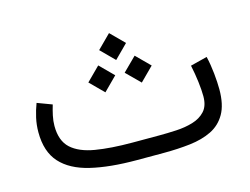

<svg xmlns="http://www.w3.org/2000/svg" viewBox="-79 -661 1024 788"><g transform="rotate(-15 433.5 -266.5)"><path d="M527.3 0H414.1Q298.3 0 217.5 -19.3Q136.7 -38.6 94.5 -85.4Q52.2 -132.3 52.2 -214.8Q52.2 -246.1 58.8 -275.6Q65.4 -305.2 76.2 -333.5L138.7 -310.1Q132.3 -289.1 127.4 -266.4Q122.6 -243.7 122.6 -222.7Q122.6 -159.7 157.2 -127.9Q191.9 -96.2 257.3 -85.2Q322.8 -74.2 414.1 -74.2H527.8Q563 -74.2 600.8 -76.2Q638.7 -78.1 671.4 -87.9Q704.1 -97.7 724.4 -119.9Q744.6 -142.1 744.6 -182.6Q744.6 -208.5 740.2 -244.4Q735.8 -280.3 728 -316.9L799.3 -335Q807.6 -299.8 811.5 -260.7Q815.4 -221.7 815.4 -193.4Q815.4 -128.4 793.2 -89.6Q771 -50.8 731.7 -31.5Q692.4 -12.2 639.9 -6.1Q587.4 0 527.3 0ZM437.5 -533.2 494.6 -476.1 437.5 -418.9 380.4 -476.1ZM515.1 -416.5 572.3 -359.4 515.1 -302.2 457.5 -359.4ZM360.4 -416.5 417.5 -359.4 360.4 -302.2 303.2 -359.4Z"/></g></svg>

Font: Vazirmatn UI Light
Style: Regular
Weight: 300
Designer: Saber Rastikerdar
Foundry: Saber Rastikerdar
Version: Version 33.003